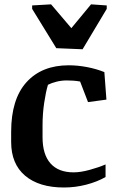

<svg xmlns="http://www.w3.org/2000/svg" viewBox="-20 -835 524 866"><path d="M30.3 -240.2Q30.3 -387.7 99.4 -464.1Q168.5 -540.5 290 -540.5Q329.6 -540.5 372.1 -532.5Q414.6 -524.4 450.7 -509.8L460 -385.7L377 -374.5L341.3 -467.3Q325.2 -470.2 309.8 -471.2Q294.4 -472.2 280.8 -472.2Q257.8 -472.2 235.1 -466.6Q212.4 -460.9 196.3 -452.6Q186.5 -419.9 179.2 -370.6Q171.9 -321.3 171.9 -269.5V-216.3Q171.9 -138.2 207.8 -97.9Q243.7 -57.6 312 -57.6Q343.3 -57.6 384.3 -68.8Q425.3 -80.1 456.1 -93.3V-36.6Q418.9 -15.1 369.4 -2.2Q319.8 10.7 268.6 10.7Q156.2 10.7 93.3 -42.5Q30.3 -95.7 30.3 -194.8ZM125 -810.5 210.4 -815.4 301.8 -708 390.6 -815.4 461.4 -810.5V-794.9L352.5 -612.8L233.9 -617.7L125 -794.9Z"/></svg>

Font: Noticia Text
Style: Bold
Weight: 700
Designer: JM Sole
Foundry: JM Sole
Version: Version 1.003